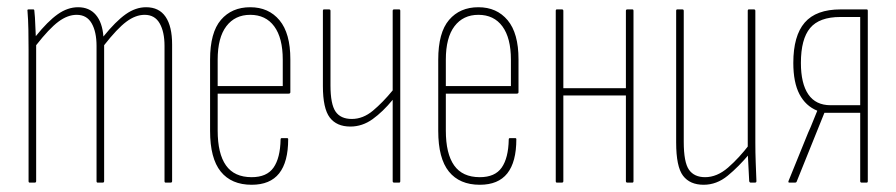

<svg xmlns="http://www.w3.org/2000/svg" viewBox="-20 -505 2479 531"><path d="M62 0Q59 0 59 -4V-368Q59 -395 58.5 -423Q58 -451 56 -475Q55 -479 59 -479H72Q75 -479 75 -475Q77 -457 77.5 -438Q78 -419 79 -405Q112 -446 139.5 -465.5Q167 -485 196 -485Q227 -485 245 -464Q263 -443 266 -404Q300 -446 327.5 -465.5Q355 -485 384 -485Q420 -485 438 -458.5Q456 -432 456 -382V-4Q456 0 452 0H438Q435 0 435 -4V-378Q435 -417 421.5 -440.5Q408 -464 380 -464Q355 -464 329.5 -445Q304 -426 268 -380V-4Q268 0 264 0H250Q247 0 247 -4V-378Q247 -417 233.5 -440.5Q220 -464 192 -464Q167 -464 141.5 -445Q116 -426 80 -380V-4Q80 0 76 0Z M676 6Q620 6 590.5 -30.5Q561 -67 561 -143V-340Q561 -415 591 -450Q621 -485 672 -485Q723 -485 753 -449Q783 -413 783 -341V-250Q783 -246 778 -246H582V-144Q582 -80 605 -47.5Q628 -15 676 -15Q718 -15 736.5 -41.5Q755 -68 756 -119Q756 -123 759 -123H774Q777 -123 777 -120Q777 -57 752 -25.5Q727 6 676 6ZM582 -267H762V-340Q762 -400 738.5 -432Q715 -464 672 -464Q630 -464 606 -432.5Q582 -401 582 -340Z M1070 0Q1066 0 1066 -4V-229Q1039 -196 1010.5 -175.5Q982 -155 949 -155Q911 -155 892 -180Q873 -205 873 -267V-475Q873 -479 876 -479H890Q894 -479 894 -475V-269Q894 -217 908 -196.5Q922 -176 953 -176Q984 -176 1011.5 -199Q1039 -222 1066 -255V-475Q1066 -479 1070 -479H1084Q1087 -479 1087 -475V-4Q1087 0 1084 0Z M1307 6Q1251 6 1221.5 -30.5Q1192 -67 1192 -143V-340Q1192 -415 1222 -450Q1252 -485 1303 -485Q1354 -485 1384 -449Q1414 -413 1414 -341V-250Q1414 -246 1409 -246H1213V-144Q1213 -80 1236 -47.5Q1259 -15 1307 -15Q1349 -15 1367.5 -41.5Q1386 -68 1387 -119Q1387 -123 1390 -123H1405Q1408 -123 1408 -120Q1408 -57 1383 -25.5Q1358 6 1307 6ZM1213 -267H1393V-340Q1393 -400 1369.5 -432Q1346 -464 1303 -464Q1261 -464 1237 -432.5Q1213 -401 1213 -340Z M1715 0Q1711 0 1711 -4V-475Q1711 -479 1715 -479H1729Q1732 -479 1732 -475V-4Q1732 0 1729 0ZM1520 0Q1517 0 1517 -4V-475Q1517 -479 1520 -479H1534Q1538 -479 1538 -475V-4Q1538 0 1534 0ZM1534 -241V-261H1716V-241Z M1926 6Q1888 6 1869 -19Q1850 -44 1850 -111V-475Q1850 -479 1853 -479H1867Q1871 -479 1871 -475V-113Q1871 -56 1885.5 -35.5Q1900 -15 1930 -15Q1963 -15 1993.5 -41.5Q2024 -68 2053 -106V-80Q2023 -44 1992.5 -19Q1962 6 1926 6ZM2056 0Q2053 0 2052 -4Q2051 -27 2049.5 -52.5Q2048 -78 2048 -93V-96V-475Q2048 -479 2051 -479H2065Q2069 -479 2069 -475V-111Q2069 -83 2070 -56Q2071 -29 2072 -4Q2072 0 2068 0Z M2163 0Q2159 0 2161 -5L2215 -138Q2222 -153 2228 -168.5Q2234 -184 2240 -198V-199Q2208 -212 2191 -244.5Q2174 -277 2174 -331Q2174 -406 2205.5 -442.5Q2237 -479 2305 -479H2377Q2380 -479 2380 -475V-4Q2380 0 2377 0H2363Q2359 0 2359 -4V-193H2260L2183 -2Q2182 0 2179 0ZM2277 -214H2359V-458H2304Q2246 -458 2220.5 -427.5Q2195 -397 2195 -331Q2195 -274 2215.5 -244Q2236 -214 2277 -214Z"/></svg>

Font: Sofia Sans Extra Condensed Thin
Style: Regular
Weight: 250
Version: Version 4.100